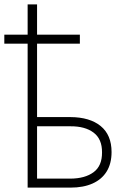

<svg xmlns="http://www.w3.org/2000/svg" viewBox="-28 -856 581 876"><path d="M336.4 -697.8V-656.7H-8.3V-697.8ZM130.9 -321.8H293.5Q381.8 -321.3 431.4 -280.8Q481 -240.2 481 -162.1Q481 -109.9 458.7 -73.7Q436.5 -37.6 394.5 -18.8Q352.5 0 293.5 0H98.1V-835.9H141.1V-41H293.5Q359.9 -41.5 398.9 -70.3Q438 -99.1 437.5 -160.6Q438 -221.7 398.9 -251Q359.9 -280.3 293.5 -279.8H130.9Z"/></svg>

Font: Inter Tight ExtraLight
Style: Regular
Weight: 250
Designer: Rasmus Andersson
Foundry: rsms
Version: Version 3.004